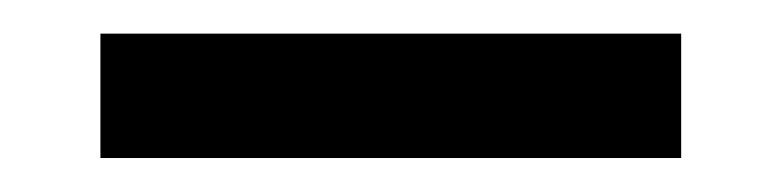

<svg xmlns="http://www.w3.org/2000/svg" viewBox="-20 -364 460 113"><path d="M39.1 -344.2H380.9V-271H39.1Z"/></svg>

Font: Andika Am
Style: Regular
Weight: 400
Designer: Victor Gaultney, Annie Olsen, Julie Remington, Don Collingsworth, Eric Hays, Becca Hirsbrunner
Foundry: SIL International
Version: Version 5.000